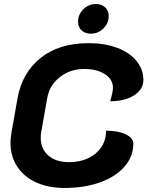

<svg xmlns="http://www.w3.org/2000/svg" viewBox="-20 -923 731 952"><path d="M32 -215Q32 -236 37 -266L67 -436Q89 -561 180.5 -635Q272 -709 420 -709Q499 -709 560.5 -686Q622 -663 656.5 -621Q691 -579 691 -526Q691 -480 645 -450.5Q599 -421 526 -421Q540 -465 540 -488Q540 -529 500.5 -555Q461 -581 398 -581Q328 -581 276.5 -540.5Q225 -500 214 -436L184 -266Q182 -257 182 -239Q182 -185 219.5 -152Q257 -119 322 -119Q376 -119 417.5 -138.5Q459 -158 482.5 -193.5Q506 -229 506 -274V-275Q566 -275 603.5 -257Q641 -239 641 -211Q641 -147 597.5 -97Q554 -47 476.5 -19Q399 9 300 9Q219 9 158.5 -19Q98 -47 65 -97.5Q32 -148 32 -215ZM367 -815Q367 -851 393 -877Q419 -903 456 -903Q484 -903 501.5 -886.5Q519 -870 519 -844Q519 -808 493 -782Q467 -756 430 -756Q402 -756 384.5 -772.5Q367 -789 367 -815Z"/></svg>

Font: K2D ExtraBold
Style: Italic
Weight: 800
Italic angle: -10°
Designer: Katatrad Aksorn Co.,Ltd.
Foundry: Cadson Demak Co.,Ltd.
Version: Version 1.000; ttfautohint (v1.6)